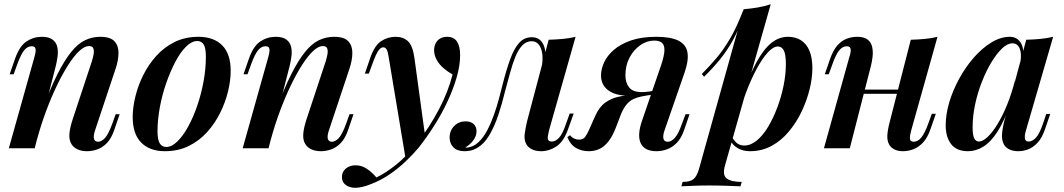

<svg xmlns="http://www.w3.org/2000/svg" viewBox="-20 -705 5061 913"><path d="M145 0H22L143 -431Q147 -445 149 -457Q151 -469 147.5 -477Q144 -485 130 -485Q111 -485 95.5 -466.5Q80 -448 62 -399L45 -352H26L52 -427Q73 -486 106 -508Q139 -530 179 -530Q212 -530 229.5 -517Q247 -504 252 -483.5Q257 -463 254 -438.5Q251 -414 245 -390ZM182 -182Q219 -285 253 -352Q287 -419 319 -458.5Q351 -498 385 -514Q419 -530 456 -530Q505 -530 524.5 -508.5Q544 -487 543.5 -452.5Q543 -418 530 -379L432 -85Q423 -58 427 -44.5Q431 -31 447 -31Q462 -31 478.5 -48Q495 -65 514 -117L530 -162H549L524 -89Q510 -47 488.5 -25Q467 -3 442.5 5.5Q418 14 394 14Q368 14 349.5 5.5Q331 -3 321 -18Q308 -37 310 -67Q312 -97 326 -139L417 -414Q422 -430 425 -446.5Q428 -463 424 -474.5Q420 -486 403 -486Q382 -486 357 -462.5Q332 -439 305 -397Q278 -355 251 -299Q224 -243 199.5 -177.5Q175 -112 156 -42Z M918 -510Q892 -510 865 -483.5Q838 -457 814 -411.5Q790 -366 770.5 -310Q751 -254 740 -194.5Q729 -135 729 -81Q729 -41 739.5 -23.5Q750 -6 771 -6Q796 -6 823 -32Q850 -58 874.5 -102.5Q899 -147 918 -202.5Q937 -258 948 -318Q959 -378 959 -435Q959 -477 948.5 -493.5Q938 -510 918 -510ZM611 -148Q611 -193 623.5 -245Q636 -297 661 -347.5Q686 -398 723.5 -439.5Q761 -481 811 -505.5Q861 -530 924 -530Q996 -530 1036.5 -489.5Q1077 -449 1077 -368Q1077 -323 1064.5 -271Q1052 -219 1027 -168.5Q1002 -118 964.5 -76.5Q927 -35 877 -10.5Q827 14 764 14Q692 14 651.5 -27Q611 -68 611 -148Z M1257 0H1134L1255 -431Q1259 -445 1261 -457Q1263 -469 1259.5 -477Q1256 -485 1242 -485Q1223 -485 1207.5 -466.5Q1192 -448 1174 -399L1157 -352H1138L1164 -427Q1185 -486 1218 -508Q1251 -530 1291 -530Q1324 -530 1341.5 -517Q1359 -504 1364 -483.5Q1369 -463 1366 -438.5Q1363 -414 1357 -390ZM1294 -182Q1331 -285 1365 -352Q1399 -419 1431 -458.5Q1463 -498 1497 -514Q1531 -530 1568 -530Q1617 -530 1636.5 -508.5Q1656 -487 1655.5 -452.5Q1655 -418 1642 -379L1544 -85Q1535 -58 1539 -44.5Q1543 -31 1559 -31Q1574 -31 1590.5 -48Q1607 -65 1626 -117L1642 -162H1661L1636 -89Q1622 -47 1600.5 -25Q1579 -3 1554.5 5.5Q1530 14 1506 14Q1480 14 1461.5 5.5Q1443 -3 1433 -18Q1420 -37 1422 -67Q1424 -97 1438 -139L1529 -414Q1534 -430 1537 -446.5Q1540 -463 1536 -474.5Q1532 -486 1515 -486Q1494 -486 1469 -462.5Q1444 -439 1417 -397Q1390 -355 1363 -299Q1336 -243 1311.5 -177.5Q1287 -112 1268 -42Z M2002 -54 1909 51 1829 -429Q1825 -458 1819 -469Q1813 -480 1802 -480Q1791 -480 1779.5 -464.5Q1768 -449 1750 -399L1734 -355H1715L1740 -428Q1761 -489 1792.5 -509.5Q1824 -530 1861 -530Q1898 -530 1920.5 -508.5Q1943 -487 1951 -427ZM1770 139Q1815 117 1864.5 77.5Q1914 38 1967 -29Q2023 -101 2067.5 -185.5Q2112 -270 2132 -351Q2110 -363 2089.5 -380.5Q2069 -398 2056.5 -420.5Q2044 -443 2044 -469Q2046 -498 2062.5 -514Q2079 -530 2106 -530Q2138 -530 2153 -507.5Q2168 -485 2168 -443Q2168 -394 2151.5 -337Q2135 -280 2107 -220.5Q2079 -161 2043.5 -105.5Q2008 -50 1971 -3Q1944 29 1909.5 62Q1875 95 1833.5 123.5Q1792 152 1745 170Q1721 180 1702 184Q1683 188 1670 188Q1642 188 1624 174.5Q1606 161 1606 137Q1606 112 1624.5 96.5Q1643 81 1671 81Q1699 81 1723.5 97Q1748 113 1770 139Z M2591 -86Q2589 -74 2586 -61.5Q2583 -49 2586.5 -40.5Q2590 -32 2604 -32Q2622 -32 2639 -50.5Q2656 -69 2672 -118L2689 -165H2708L2681 -90Q2660 -31 2625.5 -8.5Q2591 14 2554 14Q2528 14 2510.5 5.5Q2493 -3 2484 -17Q2471 -39 2475 -68Q2479 -97 2486 -127L2589 -516Q2624 -517 2656.5 -520Q2689 -523 2717 -530ZM2200 -3Q2231 -6 2255 -28.5Q2279 -51 2297 -85.5Q2315 -120 2329 -159.5Q2343 -199 2353 -237Q2363 -275 2370 -303Q2388 -374 2406.5 -424.5Q2425 -475 2449 -501.5Q2473 -528 2509 -528Q2549 -528 2565 -491Q2581 -454 2568 -397L2557 -391Q2565 -444 2551.5 -476.5Q2538 -509 2508 -509Q2482 -509 2463 -488.5Q2444 -468 2430.5 -434.5Q2417 -401 2405.5 -358.5Q2394 -316 2382 -272Q2368 -214 2350 -159.5Q2332 -105 2307 -62.5Q2282 -20 2246 0Q2230 9 2215 11.5Q2200 14 2189 14Q2154 14 2136 -4.5Q2118 -23 2118 -51Q2118 -84 2140 -106Q2162 -128 2194 -128Q2219 -128 2232.5 -115Q2246 -102 2246 -81Q2246 -58 2230.5 -37.5Q2215 -17 2193 -4Q2194 -3 2196 -3Q2198 -3 2200 -3Z M3124 -396Q3139 -441 3139.5 -466Q3140 -491 3127.5 -501.5Q3115 -512 3091 -512Q3056 -512 3024.5 -490Q2993 -468 2973.5 -431Q2954 -394 2954 -347Q2954 -312 2971.5 -289.5Q2989 -267 3032 -267Q3049 -267 3069 -270Q3089 -273 3103 -276L3104 -261Q3077 -255 3040.5 -252.5Q3004 -250 2968 -250Q2907 -250 2872.5 -275.5Q2838 -301 2838 -346Q2838 -376 2852.5 -408Q2867 -440 2898.5 -467.5Q2930 -495 2980 -512.5Q3030 -530 3101 -530Q3168 -530 3204.5 -512.5Q3241 -495 3248.5 -458Q3256 -421 3236 -362L3140 -85Q3135 -72 3134 -59Q3133 -46 3138 -38.5Q3143 -31 3156 -31Q3172 -31 3189 -49.5Q3206 -68 3223 -117L3240 -162H3259L3234 -89Q3220 -48 3198.5 -26Q3177 -4 3152 5Q3127 14 3102 14Q3044 14 3026.5 -24.5Q3009 -63 3034 -134ZM2691 -62Q2699 -51 2711 -46Q2723 -41 2733 -41Q2753 -41 2762 -53.5Q2771 -66 2779 -83L2811 -155Q2830 -197 2858 -217Q2886 -237 2919.5 -244.5Q2953 -252 2989 -254Q3018 -256 3041 -260Q3064 -264 3089 -266L3084 -255Q3054 -251 3031.5 -246.5Q3009 -242 2992 -234Q2975 -226 2961 -210Q2947 -194 2934 -165L2910 -102Q2893 -57 2872.5 -31.5Q2852 -6 2829 4Q2806 14 2780 14Q2746 14 2719 -1.5Q2692 -17 2678 -53Z M3679 -484Q3657 -484 3630.5 -455Q3604 -426 3577 -375.5Q3550 -325 3526.5 -262Q3503 -199 3486 -130L3505 -234Q3540 -340 3575 -405Q3610 -470 3647 -500Q3684 -530 3726 -530Q3782 -530 3812.5 -492Q3843 -454 3843 -380Q3843 -334 3830 -281Q3817 -228 3792.5 -176Q3768 -124 3732 -80.5Q3696 -37 3649.5 -11.5Q3603 14 3546 14Q3514 14 3489 0Q3464 -14 3452 -39L3460 -56Q3472 -33 3486 -23Q3500 -13 3519 -13Q3550 -13 3579.5 -37.5Q3609 -62 3633.5 -103.5Q3658 -145 3677 -196Q3696 -247 3706.5 -300Q3717 -353 3717 -399Q3717 -447 3707 -465.5Q3697 -484 3679 -484ZM3516 -661Q3551 -664 3583.5 -669.5Q3616 -675 3645 -685L3428 80Q3414 128 3436 144Q3458 160 3507 160L3501 181Q3478 180 3437 178.5Q3396 177 3351 177Q3314 177 3276 178.5Q3238 180 3220 181L3226 160Q3262 160 3278 146.5Q3294 133 3304 98ZM3317 -353Q3355 -391 3387.5 -429.5Q3420 -468 3451 -520.5Q3482 -573 3513 -653L3516 -637Q3495 -568 3466 -515.5Q3437 -463 3402.5 -421Q3368 -379 3328 -340Z M4027 -279H4297V-259H4027ZM4021 0H3898L4018 -431Q4022 -443 4024.5 -455.5Q4027 -468 4023.5 -476.5Q4020 -485 4006 -485Q3987 -485 3971 -466Q3955 -447 3938 -399L3921 -352H3902L3928 -427Q3942 -466 3961.5 -488.5Q3981 -511 4005.5 -520.5Q4030 -530 4055 -530Q4089 -530 4105.5 -517Q4122 -504 4127 -483Q4132 -462 4129.5 -437.5Q4127 -413 4121 -390ZM4313 -85Q4306 -60 4307 -45.5Q4308 -31 4325 -31Q4344 -31 4360.5 -50.5Q4377 -70 4394 -117L4411 -164H4430L4404 -89Q4390 -49 4368.5 -26.5Q4347 -4 4322.5 5Q4298 14 4274 14Q4250 14 4233 5.5Q4216 -3 4208 -18Q4198 -36 4199.5 -62Q4201 -88 4211 -126L4311 -516Q4347 -517 4379 -520Q4411 -523 4438 -530Z M4635 -32Q4653 -32 4676 -53.5Q4699 -75 4723 -114Q4747 -153 4769 -207Q4791 -261 4807 -325L4786 -217Q4757 -132 4724.5 -81Q4692 -30 4656.5 -8Q4621 14 4583 14Q4529 14 4503 -19.5Q4477 -53 4477 -109Q4477 -161 4494 -218.5Q4511 -276 4541.5 -331.5Q4572 -387 4611 -431.5Q4650 -476 4694 -503Q4738 -530 4782 -530Q4816 -530 4834 -501.5Q4852 -473 4843 -415L4832 -409Q4839 -451 4828.5 -475Q4818 -499 4794 -499Q4771 -499 4745.5 -475Q4720 -451 4695 -410Q4670 -369 4649.5 -317Q4629 -265 4617 -209Q4605 -153 4605 -100Q4605 -63 4612.5 -47.5Q4620 -32 4635 -32ZM4860 -516Q4896 -517 4927.5 -520Q4959 -523 4988 -530L4859 -86Q4855 -74 4853.5 -61.5Q4852 -49 4855.5 -40.5Q4859 -32 4872 -32Q4888 -32 4905 -49Q4922 -66 4940 -118L4955 -163H4974L4949 -90Q4935 -49 4914 -26.5Q4893 -4 4869.5 5Q4846 14 4823 14Q4775 14 4755 -16Q4742 -38 4745 -70Q4748 -102 4758 -139Z"/></svg>

Font: Playfair Display SemiBold
Style: Italic
Weight: 600
Italic angle: -14°
Designer: Claus Eggers Sørensen
Foundry: Claus Eggers Sørensen
Version: Version 1.203